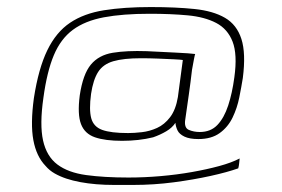

<svg xmlns="http://www.w3.org/2000/svg" viewBox="-20 -489 800 544"><path d="M404 -450Q328 -450 274.5 -440Q221 -430 186.5 -404.5Q152 -379 132.5 -332.5Q113 -286 103 -212Q92 -136 102 -91Q112 -46 142.5 -23Q173 0 224 7Q275 14 344 14Q389 14 435 10Q481 6 523.5 -1.5Q566 -9 601 -18.5Q636 -28 659 -40Q658 -32 657.5 -25.5Q657 -19 655 -12Q624 -1 576.5 9.5Q529 20 472.5 27.5Q416 35 357 35Q330 35 303.5 35Q277 35 253 33Q229 31 207.5 27Q186 23 168 17Q150 11 135 2.5Q120 -6 109 -19Q83 -46 74.5 -92Q66 -138 76 -211Q89 -295 114 -346.5Q139 -398 178.5 -424.5Q218 -451 275 -460Q332 -469 407 -469Q478 -469 531 -463.5Q584 -458 617.5 -438.5Q651 -419 664 -378.5Q677 -338 668 -268Q664 -243 658 -213Q652 -183 639 -156Q626 -129 602.5 -112Q579 -95 542 -95Q517 -95 502.5 -102Q488 -109 483 -119.5Q478 -130 477 -141Q468 -127 451 -117Q434 -107 414 -100Q394 -95 371.5 -92.5Q349 -90 326 -90Q278 -90 249 -100Q220 -110 209.5 -137.5Q199 -165 206 -219Q215 -279 237.5 -306Q260 -333 299.5 -339.5Q339 -346 396 -344Q416 -343 436.5 -342Q457 -341 477 -340Q497 -339 512 -338Q527 -337 533 -336Q532 -334 529.5 -321Q527 -308 524 -291Q520 -256 515 -221Q510 -186 505 -151Q501 -127 515 -121Q529 -115 546 -115Q577 -115 596 -135Q615 -155 626.5 -190Q638 -225 644 -270Q653 -335 639 -371Q625 -407 592.5 -424Q560 -441 512 -445.5Q464 -450 404 -450ZM498 -319Q493 -320 472.5 -321Q452 -322 427 -323Q402 -324 380 -324Q330 -324 301 -315.5Q272 -307 258 -285Q244 -263 238 -223Q232 -178 238.5 -154Q245 -130 269.5 -121Q294 -112 343 -112Q360 -112 382 -114.5Q404 -117 425 -126.5Q446 -136 462 -157Q478 -178 484 -214Z"/></svg>

Font: Genos ExtraLight
Style: Italic
Weight: 250
Italic angle: -8°
Designer: Robert E. Leuschke
Foundry: Robert E. Leuschke
Version: Version 1.010